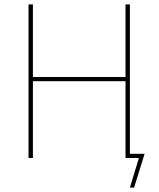

<svg xmlns="http://www.w3.org/2000/svg" viewBox="-20 -720 724 875"><path d="M110 0H130V-350H552V0H572V-700H552V-369H130V-700H110ZM572 135H591L639 -19H560L572 0H613Z"/></svg>

Font: Fixel Variable
Style: Regular
Weight: 100
Width: 3
Designer: AlfaBravo + MacPaw
Foundry: Kyrylo Tkachov, Marchela Mozhyna, Serhii Makarenko, Maria Weinstein, Zakhar Kryvoshyya
Version: Version 1.211